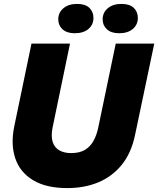

<svg xmlns="http://www.w3.org/2000/svg" viewBox="-20 -952 809 982"><path d="M324 10Q216 10 149 -30.5Q82 -71 58 -142.5Q34 -214 53 -306L141 -729H338L249 -300Q240 -255 249.5 -226Q259 -197 283.5 -183Q308 -169 344 -169Q387 -169 414.5 -185.5Q442 -202 458.5 -232Q475 -262 483 -302L572 -729H769L671 -263Q652 -170 603 -109.5Q554 -49 483 -19.5Q412 10 324 10ZM589 -782Q549 -782 527 -802Q505 -822 505 -853Q505 -888 531.5 -910Q558 -932 601 -932Q643 -932 664 -912Q685 -892 685 -860Q685 -826 659.5 -804Q634 -782 589 -782ZM362 -782Q322 -782 300 -802Q278 -822 278 -853Q278 -888 304.5 -910Q331 -932 374 -932Q416 -932 437 -912Q458 -892 458 -860Q458 -826 432.5 -804Q407 -782 362 -782Z"/></svg>

Font: Mona Sans ExtraLight Black
Style: Italic
Weight: 900
Italic angle: -11.6951°
Version: Version 2.000